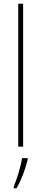

<svg xmlns="http://www.w3.org/2000/svg" viewBox="-20 -780 219 1021"><path d="M103 0V-760H77V0ZM127 70V61H97C92 102 68 178 53 212V221H68C95 175 115 118 127 70Z"/></svg>

Font: Noto Sans Thai Cond Thin
Style: Regular
Weight: 100
Width: 3
Designer: Monotype Design Team
Foundry: Monotype Imaging Inc.
Version: Version 2.002